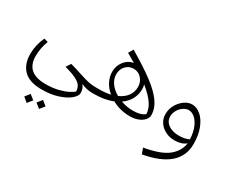

<svg xmlns="http://www.w3.org/2000/svg" viewBox="-132 -945 2069 1738"><g transform="rotate(30 902.5 -76.0)"><path d="M712 0Q658 0 598 -26Q626 7 626 55Q626 84 585 119Q544 154 470 178Q396 202 302 202Q174 202 113.5 141Q53 80 53 -27Q53 -119 95 -210L136 -198Q105 -117 105 -34Q105 142 308 142Q381 142 439 127.5Q497 113 532.5 94.5Q568 76 583 62Q582 27 565.5 2.5Q549 -22 507 -43Q465 -64 388 -84L420 -133Q479 -117 539 -97Q600 -77 637 -68.5Q674 -60 718 -60L732 -29ZM322 327 362 277 411 317 371 366ZM199 335 238 286 287 325 247 375Z M1280 -92Q1280 -66 1259 -41.5Q1238 -17 1200 -2Q1162 13 1115 13Q1014 13 928 -34Q844 0 735 0H712L692 -29L717 -60H754Q819 -60 871 -72Q826 -109 801 -157Q776 -205 776 -258Q776 -319 812.5 -366.5Q849 -414 906 -424Q865 -449 815 -477L844 -527Q1000 -435 1093.5 -364.5Q1187 -294 1233.5 -228Q1280 -162 1280 -92ZM932 -93Q988 -118 1018 -159Q1048 -200 1048 -253Q1048 -305 1015 -341.5Q982 -378 934 -378Q884 -378 851.5 -343Q819 -308 819 -256Q819 -208 849.5 -165Q880 -122 932 -93ZM1236 -79Q1235 -133 1197 -187.5Q1159 -242 1084 -302Q1091 -281 1091 -256Q1091 -200 1065 -151Q1039 -102 988 -67Q1049 -45 1114 -45Q1196 -45 1236 -79Z M1742 -58Q1742 193 1383 257L1361 198Q1531 169 1605.5 109Q1680 49 1692 -38Q1672 -19 1641 -9.5Q1610 0 1574 0Q1521 0 1478 -22Q1435 -44 1410 -82Q1385 -120 1385 -167Q1385 -217 1409.5 -262Q1434 -307 1473.5 -335Q1513 -363 1554 -363Q1599 -363 1642.5 -327.5Q1686 -292 1714 -222.5Q1742 -153 1742 -58ZM1589 -57Q1616 -57 1643.5 -62.5Q1671 -68 1692 -79Q1688 -153 1666 -203.5Q1644 -254 1613.5 -278.5Q1583 -303 1552 -303Q1524 -303 1496 -284Q1468 -265 1450.5 -234Q1433 -203 1433 -170Q1433 -119 1476 -88Q1519 -57 1589 -57Z"/></g></svg>

Font: FiraGO Light
Style: Italic
Weight: 300
Italic angle: -8°
Designer: bBox Type GmbH
Foundry: bBox Type GmbH
Version: Version 1.001